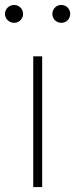

<svg xmlns="http://www.w3.org/2000/svg" viewBox="-29 -754 303 774"><path d="M105 0H141V-527H105ZM28 -662C48 -662 64 -678 64 -698C64 -718 48 -734 28 -734C8 -734 -9 -718 -9 -698C-9 -678 8 -662 28 -662ZM218 -662C239 -662 254 -678 254 -698C254 -718 239 -734 218 -734C198 -734 182 -718 182 -698C182 -678 198 -662 218 -662Z"/></svg>

Font: Noto Sans CJK Thin
Style: Regular
Weight: 100
Designer: Ryoko NISHIZUKA (kana & ideographs); Paul D. Hunt (Latin, Greek & Cyrillic); Wenlong ZHANG (bopomofo); Sandoll Communica
Foundry: Adobe Systems Incorporated
Version: Version 1.000;PS 1;hotconv 1.0.78;makeotf.lib2.5.61930